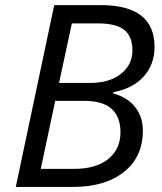

<svg xmlns="http://www.w3.org/2000/svg" viewBox="-20 -734 638 754"><path d="M270 -70.8Q358.4 -70.8 405.8 -110.1Q453.1 -149.4 453.1 -213.9Q453.1 -337.9 312 -337.9H196.8L140.1 -70.8ZM333 -408.2Q409.2 -408.2 454.6 -443.8Q500 -479.5 500 -535.6Q500 -591.8 467.5 -616.9Q435.1 -642.1 365.2 -642.1H262.2L211.9 -408.2ZM376 -713.9Q586.9 -713.9 586.9 -549.8Q586.9 -481 544.4 -433.6Q502 -386.2 424.8 -372.1V-367.2Q481 -351.6 511 -313.2Q541 -274.9 541 -221.2Q541 -117.7 466.8 -58.8Q392.6 0 268.1 0H42L192.9 -713.9Z"/></svg>

Font: OpenSans-Italic
Style: Italic
Weight: 400
Italic angle: -12°
Foundry: Ascender Corporation
Version: Version 1.10